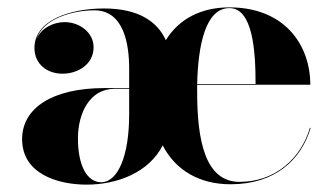

<svg xmlns="http://www.w3.org/2000/svg" viewBox="-20 -491 898 521"><path d="M73.5 -361C73.5 -317.5 107 -291 150 -291C190 -291 234 -315.5 234 -363C234 -401.5 197.5 -431 155 -431C125 -431 91 -414.5 79 -384.5C97 -441.5 179 -463 236 -463C316 -463 330.5 -371.5 330.5 -304.5V-252H263.5C121.5 -252 40 -197.5 40 -113.5C40 -19.5 136 10 215 10C299 10 384.5 -23.5 421.5 -96.5C457 -27.5 523 9 605.5 9C726.5 9 797 -57 823 -144H821C796 -60 726 2.5 630 2.5C536 2.5 515 -112 515 -241C515 -247.5 515 -254.5 515 -261H822C822 -370 751.5 -471 602.5 -471C526.5 -471 466 -440.5 430 -382C407.5 -431 358 -468 262.5 -468C169 -468 73.5 -435.5 73.5 -361ZM673.5 -263H515C517.5 -369.5 538 -469 602.5 -469C666.5 -469 673.5 -351 673.5 -263ZM254.5 3.5C216.5 3.5 191.5 -41 191.5 -115.5C191.5 -182.5 222.5 -250 291 -250H330.5V-180.5C330.5 -67 299.5 3.5 254.5 3.5Z"/></svg>

Font: Bodoni* 96pt
Style: Bold
Weight: 700
Version: Version 2.3